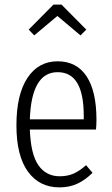

<svg xmlns="http://www.w3.org/2000/svg" viewBox="-20 -799 483 830"><path d="M395 -239H109Q113 -131 146.5 -84Q180 -37 238 -37Q272 -37 298 -48.5Q324 -60 352 -85L380 -52Q349 -21 314.5 -5Q280 11 237 11Q150 11 100.5 -57.5Q51 -126 51 -257Q51 -390 98.5 -462Q146 -534 229 -534Q311 -534 354 -469.5Q397 -405 397 -281Q397 -259 395 -239ZM342 -299Q342 -393 314 -440Q286 -487 229 -487Q116 -487 109 -283H342ZM128 -646 104 -671 211 -779H246L353 -671L328 -646L228 -730Z"/></svg>

Font: Fira Sans Extra Condensed Light
Style: Regular
Weight: 300
Width: 1
Designer: Carrois Corporate & Edenspiekermann AG
Foundry: Carrois Corporate GbR & Edenspiekermann AG
Version: Version 4.203